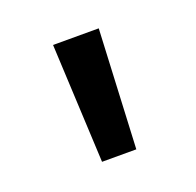

<svg xmlns="http://www.w3.org/2000/svg" viewBox="-58 -664 364 357"><g transform="rotate(-20 123.5 -485.5)"><path d="M89.4 -367.7H157.2L168.5 -603H78.1Z"/></g></svg>

Font: Now SemiBold
Style: Regular
Weight: 600
Designer: Alfredo Marco Pradil
Foundry: Alfredo Marco Pradil
Version: Version 1.200;hotconv 1.0.109;makeotfexe 2.5.65596